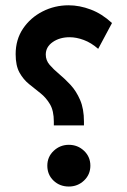

<svg xmlns="http://www.w3.org/2000/svg" viewBox="-20 -699 474 719"><path d="M38.6 -496.1Q38.6 -550.8 66.2 -591.8Q93.8 -632.8 139.2 -656Q184.6 -679.2 236.8 -679.2Q277.8 -679.2 319.8 -663.3Q361.8 -647.5 399.4 -612.8L347.7 -516.1Q321.3 -539.1 293.7 -549.3Q266.1 -559.6 240.7 -559.6Q203.6 -559.6 177.5 -541.5Q151.4 -523.4 151.4 -494.6Q151.4 -473.1 165.8 -456.3Q180.2 -439.5 201.7 -421.6Q223.1 -403.8 244.4 -380.9Q265.6 -357.9 280 -324.7Q294.4 -291.5 294.4 -243.7V-229.5H181.6V-243.2Q181.6 -284.2 167.2 -308.6Q152.8 -333 131.6 -349.9Q110.4 -366.7 88.9 -384Q67.4 -401.4 53 -427.2Q38.6 -453.1 38.6 -496.1ZM157.2 -78.6Q157.2 -111.8 181.2 -134.3Q205.1 -156.7 237.8 -156.7Q271 -156.7 294.7 -134.3Q318.4 -111.8 318.4 -78.6Q318.4 -45.4 294.7 -22.9Q271 -0.5 237.8 -0.5Q203.6 -0.5 180.4 -22.7Q157.2 -44.9 157.2 -78.6Z"/></svg>

Font: Vazirmatn RD UI SemiBold
Style: Regular
Weight: 600
Designer: Saber Rastikerdar
Foundry: Saber Rastikerdar
Version: Version 33.003